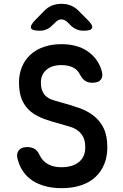

<svg xmlns="http://www.w3.org/2000/svg" viewBox="-20 -970 640 1000"><path d="M398 -579Q385 -607 359.5 -619Q334 -631 300 -631Q250 -631 221.5 -606Q193 -581 193 -541Q193 -513 201 -495Q209 -477 223 -466Q237 -455 257 -448.5Q277 -442 300 -436Q349 -423 392.5 -407.5Q436 -392 468.5 -366.5Q501 -341 520 -302Q539 -263 539 -203Q539 -154 523 -115Q507 -76 477 -48Q447 -20 402.5 -5Q358 10 300 10Q255 10 217 0Q179 -10 150.5 -28.5Q122 -47 102.5 -74Q83 -101 74 -134Q63 -164 76 -184Q89 -204 122 -204Q141 -204 157 -196.5Q173 -189 185 -165Q199 -133 228 -116Q257 -99 300 -99Q329 -99 352 -106Q375 -113 391 -126Q407 -139 415.5 -158Q424 -177 424 -202Q424 -234 414.5 -254Q405 -274 388.5 -287.5Q372 -301 349 -308.5Q326 -316 300 -323Q254 -335 213 -349.5Q172 -364 142.5 -387Q113 -410 96 -446.5Q79 -483 79 -540Q79 -585 94.5 -622Q110 -659 139 -685.5Q168 -712 209 -726Q250 -740 300 -740Q340 -740 374 -731Q408 -722 434 -704.5Q460 -687 479 -662.5Q498 -638 507 -609Q519 -577 507 -558Q495 -539 461 -539Q440 -539 425 -548Q410 -557 398 -579ZM187 -810Q147 -810 141.5 -823.5Q136 -837 163 -865L209 -912Q228 -932 250.5 -941Q273 -950 300 -950Q327 -950 349.5 -941Q372 -932 391 -912L438 -865Q465 -838 459.5 -824Q454 -810 416 -810Q396 -810 380 -816.5Q364 -823 350 -836L332 -854Q316 -869 299.5 -869Q283 -869 268 -853L252 -838Q239 -824 222.5 -817Q206 -810 187 -810Z"/></svg>

Font: Maple Mono NL SemiBold
Style: Regular
Weight: 600
Monospace: yes
Designer: subframe7536
Version: Version 7.000